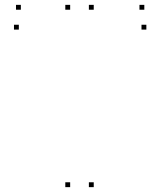

<svg xmlns="http://www.w3.org/2000/svg" viewBox="-20 -760 660 790"><path d="M365.7 10V-10H345.7V10ZM365.7 -720V-740H345.7V-720ZM268.7 -720V-740H248.7V-720ZM268.7 10V-10H248.7V10ZM582.2 -638.2V-658.2H562.2V-638.2ZM573.8 -720V-740H553.8V-720ZM65.8 -720V-740H45.8V-720ZM57.5 -638.2V-658.2H37.5V-638.2Z"/></svg>

Font: Monaspace Krypton Dots Var
Style: Regular
Weight: 400
Designer: Riley Cran and the Lettermatic Team
Version: Version 1.100 (Monaspace Krypton Dots)